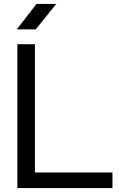

<svg xmlns="http://www.w3.org/2000/svg" viewBox="-20 -953 624 973"><path d="M68 0V-729H157V-79H550V0ZM65 -804 165 -933H265L161 -804Z"/></svg>

Font: Hubot Sans
Style: Regular
Weight: 400
Designer: Deni Anggara
Foundry: GitHub, Inc., Subsidiary of Microsoft Corporation
Version: Version 2.000